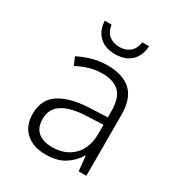

<svg xmlns="http://www.w3.org/2000/svg" viewBox="-175 -850 913 979"><g transform="rotate(30 281.5 -361.0)"><path d="M237 10Q162 10 119 -29Q76 -68 76 -138Q76 -222 137.5 -262.5Q199 -303 309 -308L417 -313V-348Q417 -428 382.5 -460.5Q348 -493 283 -493Q210 -493 136 -453L116 -499Q154 -518 195.5 -530Q237 -542 286 -542Q376 -542 423.5 -497.5Q471 -453 471 -357V0H426L417 -88H415Q389 -44 346 -17Q303 10 237 10ZM246 -39Q323 -39 370 -86Q417 -133 417 -217V-269L320 -265Q229 -261 181 -231Q133 -201 133 -140Q133 -89 163 -64Q193 -39 246 -39ZM286 -610Q229 -610 194.5 -642Q160 -674 157 -732H197Q203 -691 227.5 -672Q252 -653 288 -653Q324 -653 348 -672.5Q372 -692 378 -732H418Q415 -675 380.5 -642.5Q346 -610 286 -610Z"/></g></svg>

Font: Noto Sans Mono SemiCondensed Light
Style: Regular
Weight: 300
Width: 4
Designer: Monotype Design Team
Foundry: Monotype Imaging Inc.
Version: Version 2.014; ttfautohint (v1.8.4.7-5d5b)